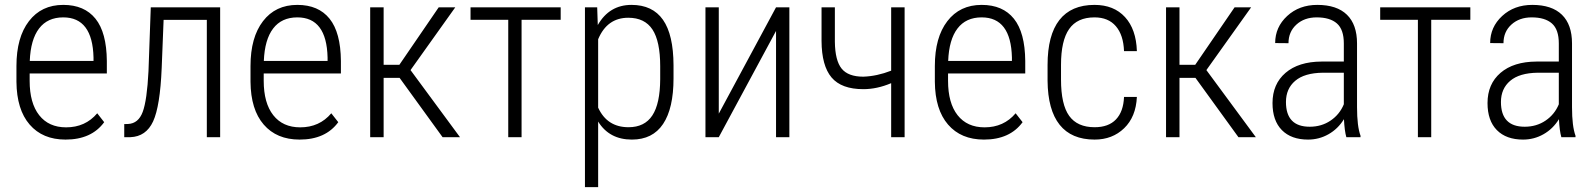

<svg xmlns="http://www.w3.org/2000/svg" viewBox="-20 -558 6490 781"><path d="M246.6 9.8Q153.3 9.8 100.6 -51.3Q47.9 -112.3 46.9 -225.1V-289.6Q46.9 -405.8 97.7 -471.9Q148.4 -538.1 237.3 -538.1Q323.2 -538.1 368.4 -481.9Q413.6 -425.8 414.6 -310.1V-259.3H100.6V-229.5Q100.6 -138.7 139.4 -89.4Q178.2 -40 249 -40Q327.1 -40 375.5 -97.2L403.8 -61Q352.1 9.8 246.6 9.8ZM237.3 -487.3Q173.3 -487.3 138.9 -442.1Q104.5 -397 101.1 -310.1H360.4V-324.2Q356.4 -487.3 237.3 -487.3Z M875.5 -528.3V0H821.3V-477.1H645.5L637.7 -281.2Q631.3 -126 602.8 -64.2Q574.2 -2.4 510.3 0H485.4V-53.2L501 -53.7Q543 -55.7 560.5 -102.8Q578.1 -149.9 584 -269L593.3 -528.3Z M1198.7 9.8Q1105.5 9.8 1052.7 -51.3Q1000 -112.3 999 -225.1V-289.6Q999 -405.8 1049.8 -471.9Q1100.6 -538.1 1189.5 -538.1Q1275.4 -538.1 1320.6 -481.9Q1365.7 -425.8 1366.7 -310.1V-259.3H1052.7V-229.5Q1052.7 -138.7 1091.6 -89.4Q1130.4 -40 1201.2 -40Q1279.3 -40 1327.6 -97.2L1356 -61Q1304.2 9.8 1198.7 9.8ZM1189.5 -487.3Q1125.5 -487.3 1091.1 -442.1Q1056.6 -397 1053.2 -310.1H1312.5V-324.2Q1308.6 -487.3 1189.5 -487.3Z M1605.5 -241.2H1540.5V0H1485.8V-528.3H1540.5V-294.4H1604.5L1764.6 -528.3H1832L1649.9 -272.9L1851.1 0H1780.3Z M2260.7 -477.5H2101.6V0H2047.4V-477.5H1894V-528.3H2260.7Z M2719.7 -239.3Q2719.7 -117.2 2677.2 -53.7Q2634.8 9.8 2550.3 9.8Q2458.5 9.8 2413.1 -63.5V203.1H2359.4V-528.3H2409.2L2411.6 -456.1Q2458.5 -538.1 2548.8 -538.1Q2634.3 -538.1 2676.8 -477.5Q2719.2 -417 2719.7 -292.5ZM2665.5 -288.6Q2665.5 -390.1 2634 -438Q2602.5 -485.8 2535.6 -485.8Q2449.7 -485.8 2413.1 -398.4V-120.1Q2449.7 -40.5 2536.6 -40.5Q2602.1 -40.5 2633.5 -88.4Q2665 -136.2 2665.5 -235.8Z M3136.7 -528.3H3190.9V0H3136.7V-432.1L2903.8 0H2849.6V-528.3H2903.8V-95.7Z M3659.7 0H3605V-219.7Q3547.4 -195.3 3491.7 -195.3Q3402.8 -195.3 3362.5 -242.9Q3322.3 -290.5 3321.8 -391.6V-528.3H3376V-387.7Q3377 -311.5 3403.6 -278.8Q3430.2 -246.1 3491.7 -246.1Q3547.4 -248 3605 -270.5V-528.3H3659.7Z M3982.4 9.8Q3889.2 9.8 3836.4 -51.3Q3783.7 -112.3 3782.7 -225.1V-289.6Q3782.7 -405.8 3833.5 -471.9Q3884.3 -538.1 3973.1 -538.1Q4059.1 -538.1 4104.2 -481.9Q4149.4 -425.8 4150.4 -310.1V-259.3H3836.4V-229.5Q3836.4 -138.7 3875.2 -89.4Q3914.1 -40 3984.9 -40Q4063 -40 4111.3 -97.2L4139.6 -61Q4087.9 9.8 3982.4 9.8ZM3973.1 -487.3Q3909.2 -487.3 3874.8 -442.1Q3840.3 -397 3836.9 -310.1H4096.2V-324.2Q4092.3 -487.3 3973.1 -487.3Z M4432.6 -40.5Q4489.3 -40.5 4519.5 -72.3Q4549.8 -104 4552.2 -163.6H4604.5Q4600.6 -82.5 4552.7 -36.4Q4504.9 9.8 4432.6 9.8Q4338.4 9.8 4290.3 -50.5Q4242.2 -110.8 4241.2 -229.5V-293.9Q4241.2 -415 4289.3 -476.6Q4337.4 -538.1 4432.1 -538.1Q4510.7 -538.1 4556.2 -488.5Q4601.6 -439 4604.5 -350.1H4552.2Q4549.8 -415.5 4519 -451.4Q4488.3 -487.3 4432.1 -487.3Q4361.8 -487.3 4328.9 -439.9Q4295.9 -392.6 4295.9 -294.4V-234.4Q4295.9 -132.8 4329.1 -86.7Q4362.3 -40.5 4432.6 -40.5Z M4842.8 -241.2H4777.8V0H4723.1V-528.3H4777.8V-294.4H4841.8L5002 -528.3H5069.3L4887.2 -272.9L5088.4 0H5017.6Z M5456.5 0Q5449.2 -25.4 5446.8 -73.2Q5422.4 -33.7 5384 -12Q5345.7 9.8 5300.8 9.8Q5232.4 9.8 5194.3 -28.8Q5156.2 -67.4 5156.2 -138.7Q5156.2 -216.3 5209.2 -261.7Q5262.2 -307.1 5355.5 -307.6H5446.3V-381.3Q5446.3 -438 5418.2 -462.6Q5390.1 -487.3 5335.9 -487.3Q5285.6 -487.3 5253.4 -458Q5221.2 -428.7 5221.2 -382.3L5167 -382.8Q5167 -447.8 5215.8 -492.9Q5264.6 -538.1 5338.4 -538.1Q5418 -538.1 5459 -498Q5500 -458 5500 -381.3V-122.1Q5500 -44.4 5514.2 -5.9V0ZM5307.6 -42.5Q5355.5 -42.5 5392.3 -67.4Q5429.2 -92.3 5446.3 -133.8V-262.2H5360.4Q5286.1 -261.2 5248.5 -229.2Q5210.9 -197.3 5210.9 -143.1Q5210.9 -42.5 5307.6 -42.5Z M5960.9 -477.5H5801.8V0H5747.6V-477.5H5594.2V-528.3H5960.9Z M6331.1 0Q6323.7 -25.4 6321.3 -73.2Q6296.9 -33.7 6258.5 -12Q6220.2 9.8 6175.3 9.8Q6106.9 9.8 6068.8 -28.8Q6030.8 -67.4 6030.8 -138.7Q6030.8 -216.3 6083.7 -261.7Q6136.7 -307.1 6230 -307.6H6320.8V-381.3Q6320.8 -438 6292.7 -462.6Q6264.6 -487.3 6210.4 -487.3Q6160.2 -487.3 6127.9 -458Q6095.7 -428.7 6095.7 -382.3L6041.5 -382.8Q6041.5 -447.8 6090.3 -492.9Q6139.2 -538.1 6212.9 -538.1Q6292.5 -538.1 6333.5 -498Q6374.5 -458 6374.5 -381.3V-122.1Q6374.5 -44.4 6388.7 -5.9V0ZM6182.1 -42.5Q6230 -42.5 6266.8 -67.4Q6303.7 -92.3 6320.8 -133.8V-262.2H6234.9Q6160.6 -261.2 6123 -229.2Q6085.4 -197.3 6085.4 -143.1Q6085.4 -42.5 6182.1 -42.5Z"/></svg>

Font: Roboto Condensed Light
Style: Regular
Weight: 300
Designer: Google
Version: Version 2.134; 2016